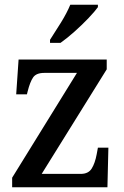

<svg xmlns="http://www.w3.org/2000/svg" viewBox="-20 -786 519 806"><path d="M31 0V-40L303 -480H166Q132 -480 119 -461Q106 -442 96 -402L93 -390H48L58 -536H428V-495L155 -56H319Q351 -56 365 -78.5Q379 -101 386 -139L391 -166H435L431 0ZM190 -619Q211 -651 236 -691.5Q261 -732 275 -766H391V-756Q379 -739 352 -710.5Q325 -682 293 -653.5Q261 -625 234 -606H190Z"/></svg>

Font: Noto Serif Tamil SemiCondensed Medium
Style: Italic
Weight: 500
Width: 4
Italic angle: -12°
Designer: Indian Type Foundry, Tom Grace, and the Monotype Design Team
Foundry: Monotype Imaging Inc.
Version: Version 2.003; ttfautohint (v1.8.4.7-5d5b)